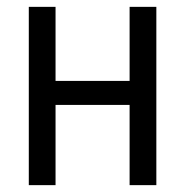

<svg xmlns="http://www.w3.org/2000/svg" viewBox="-20 -540 540 560"><path d="M64 0V-520H142V-304H358V-520H436V0H358V-234H142V0Z"/></svg>

Font: Zed Mono
Style: Regular
Weight: 400
Monospace: yes
Designer: Belleve Invis
Foundry: Belleve Invis
Version: Version 1.0.0; ttfautohint (v1.8.4)